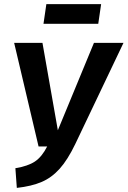

<svg xmlns="http://www.w3.org/2000/svg" viewBox="-20 -901 622 936"><path d="M347 -199Q310 -122 271 -78.5Q232 -35 183 -14Q134 7 62 15L55 -81Q116 -91 150 -113.5Q184 -136 210 -187H168L49 -692H187L262 -266L438 -692H582ZM192 -785 206 -881H473L459 -785Z"/></svg>

Font: Fira Sans Condensed SemiBold
Style: Italic
Weight: 600
Width: 3
Italic angle: -8°
Designer: bBox Type GmbH & Carrois Corporate GbR & Edenspiekermann AG
Foundry: bBox Type GmbH & Carrois Corporate GbR & Edenspiekermann AG
Version: Version 4.301